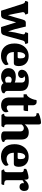

<svg xmlns="http://www.w3.org/2000/svg" viewBox="1444 -2300 837 3822"><g transform="rotate(90 1862.0 -389.5)"><path d="M165 7 29 -419Q20 -446 8.5 -458.5Q-3 -471 -29 -471Q-29 -487 -24 -503.5Q-19 -520 -8 -531H217Q228 -520 234 -503.5Q240 -487 240 -471Q220 -471 206.5 -460Q193 -449 193 -426Q193 -422 194.5 -416Q196 -410 197 -405L223 -269L253 -128L297 -269L326 -373Q338 -420 352.5 -452.5Q367 -485 403 -485H480L532 -270L576 -132L598 -270L631 -411Q635 -426 635 -438Q635 -471 595 -471Q595 -487 599 -503.5Q603 -520 614 -531H805Q817 -520 821 -503.5Q825 -487 825 -471Q797 -471 781.5 -461.5Q766 -452 758 -425L669 -102Q659 -63 648 -39Q637 -15 619.5 -4Q602 7 569 7H490L396 -293L342 -100Q329 -51 315 -25.5Q301 0 267 6V7Z M1062 9Q950 9 883.5 -62Q817 -133 817 -260Q817 -347 850 -410.5Q883 -474 939.5 -508Q996 -542 1068 -542Q1158 -542 1212.5 -489.5Q1267 -437 1267 -342Q1267 -304 1254.5 -275.5Q1242 -247 1203 -247H987Q990 -168 1023.5 -135Q1057 -102 1111 -102Q1145 -102 1174 -112.5Q1203 -123 1228 -142Q1237 -134 1242.5 -117.5Q1248 -101 1248 -90Q1248 -74 1225.5 -50.5Q1203 -27 1161.5 -9Q1120 9 1062 9ZM987 -323H1088Q1105 -323 1109.5 -336Q1114 -349 1114 -368Q1114 -432 1098.5 -452.5Q1083 -473 1062 -473Q1045 -473 1028 -460Q1011 -447 1000 -414.5Q989 -382 987 -323Z M1476 7Q1401 7 1354.5 -34.5Q1308 -76 1308 -141Q1308 -206 1350.5 -246Q1393 -286 1482 -286Q1511 -286 1543 -280.5Q1575 -275 1595 -264V-397Q1595 -439 1573.5 -455.5Q1552 -472 1521 -472Q1488 -472 1467 -456Q1487 -449 1496 -434.5Q1505 -420 1505 -403Q1505 -370 1481.5 -350.5Q1458 -331 1424 -331Q1386 -331 1363 -353.5Q1340 -376 1340 -410Q1340 -444 1363 -474.5Q1386 -505 1434.5 -525Q1483 -545 1560 -545Q1761 -545 1761 -386V-121Q1761 -73 1807 -63V-31Q1794 -12 1763 -2.5Q1732 7 1703 7Q1635 7 1607 -40Q1587 -22 1554 -7.5Q1521 7 1476 7ZM1541 -74Q1555 -74 1570 -78.5Q1585 -83 1595 -90V-187Q1585 -194 1569.5 -199Q1554 -204 1539 -204Q1513 -204 1494 -187.5Q1475 -171 1475 -136Q1475 -109 1493 -91.5Q1511 -74 1541 -74Z M2046 7Q2004 7 1969 -8.5Q1934 -24 1912.5 -62Q1891 -100 1891 -166V-441H1828V-502Q1855 -506 1879 -536Q1903 -566 1920.5 -610Q1938 -654 1943 -698Q1961 -701 1976 -701Q2016 -701 2031.5 -678Q2047 -655 2047 -635V-530H2163Q2163 -506 2160.5 -482.5Q2158 -459 2147 -441H2049V-159Q2049 -127 2062 -116.5Q2075 -106 2095 -106Q2115 -106 2135.5 -116.5Q2156 -127 2168 -141Q2179 -132 2183 -114.5Q2187 -97 2187 -88Q2187 -66 2172 -44Q2157 -22 2125.5 -7.5Q2094 7 2046 7Z M2668 6Q2619 6 2593 -9Q2567 -24 2567 -57V-379Q2567 -411 2549 -428.5Q2531 -446 2502 -446Q2483 -446 2461.5 -433.5Q2440 -421 2429 -400V-108Q2429 -79 2441.5 -66.5Q2454 -54 2484 -54Q2484 -23 2461 0H2240Q2217 -23 2217 -54Q2247 -54 2259.5 -66.5Q2272 -79 2272 -108V-650Q2272 -673 2259 -686Q2246 -699 2205 -699V-740Q2230 -753 2263.5 -764Q2297 -775 2330.5 -781.5Q2364 -788 2386 -788Q2409 -788 2419 -777.5Q2429 -767 2429 -742V-545L2427 -465Q2453 -498 2494 -521Q2535 -544 2587 -544Q2729 -544 2729 -396V-116Q2729 -65 2777 -56L2778 -27Q2742 6 2668 6Z M3067 9Q2955 9 2888.5 -62Q2822 -133 2822 -260Q2822 -347 2855 -410.5Q2888 -474 2944.5 -508Q3001 -542 3073 -542Q3163 -542 3217.5 -489.5Q3272 -437 3272 -342Q3272 -304 3259.5 -275.5Q3247 -247 3208 -247H2992Q2995 -168 3028.5 -135Q3062 -102 3116 -102Q3150 -102 3179 -112.5Q3208 -123 3233 -142Q3242 -134 3247.5 -117.5Q3253 -101 3253 -90Q3253 -74 3230.5 -50.5Q3208 -27 3166.5 -9Q3125 9 3067 9ZM2992 -323H3093Q3110 -323 3114.5 -336Q3119 -349 3119 -368Q3119 -432 3103.5 -452.5Q3088 -473 3067 -473Q3050 -473 3033 -460Q3016 -447 3005 -414.5Q2994 -382 2992 -323Z M3348 0Q3337 -11 3331 -24Q3325 -37 3325 -54Q3354 -54 3366.5 -66.5Q3379 -79 3379 -109V-398Q3379 -424 3365 -435.5Q3351 -447 3313 -447V-492Q3337 -506 3370 -516.5Q3403 -527 3435 -533.5Q3467 -540 3485 -540Q3508 -540 3518.5 -524Q3529 -508 3529 -455Q3540 -476 3561.5 -496.5Q3583 -517 3610 -530Q3637 -543 3666 -543Q3713 -543 3733 -519Q3753 -495 3753 -457Q3753 -414 3731 -387Q3709 -360 3670 -360Q3636 -360 3616 -379.5Q3596 -399 3596 -424Q3596 -440 3599 -449Q3583 -445 3568 -438.5Q3553 -432 3538 -418V-118Q3538 -95 3545 -81Q3552 -67 3572.5 -60.5Q3593 -54 3634 -54Q3634 -37 3630 -24Q3626 -11 3615 0Z"/></g></svg>

Font: Calistoga
Style: Regular
Weight: 400
Designer: Yvonne Schuttler, Eben Sorkin
Foundry: www.sorkintype.com
Version: Version 1.010; ttfautohint (v1.8.4.7-5d5b)